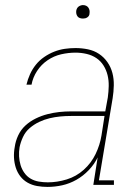

<svg xmlns="http://www.w3.org/2000/svg" viewBox="-20 -727 540 755"><path d="M167 8Q146 8 126 4.5Q106 1 89 -8.5Q72 -18 60 -33.5Q48 -49 42 -68Q36 -87 35 -107.5Q34 -128 38 -149Q41 -172 51.5 -194.5Q62 -217 80 -233.5Q98 -250 120.5 -261Q143 -272 166.5 -278Q190 -284 213 -286.5Q236 -289 259 -289H394L404 -344Q407 -366 407.5 -388.5Q408 -411 403 -431.5Q398 -452 387 -469.5Q376 -487 359 -498.5Q342 -510 320.5 -515Q299 -520 277 -520Q249 -520 220.5 -513.5Q192 -507 167 -490Q142 -473 125.5 -447.5Q109 -422 104 -394H84Q89 -415 98 -435Q107 -455 121 -472.5Q135 -490 154 -503Q173 -516 193.5 -524Q214 -532 235 -535Q256 -538 277 -538Q302 -538 326 -533Q350 -528 369.5 -515Q389 -502 402.5 -482.5Q416 -463 422 -440Q428 -417 427.5 -391.5Q427 -366 423 -341L369 -18H428V0H347L364 -108Q351 -81 329 -58Q307 -35 280.5 -20Q254 -5 225 1.5Q196 8 167 8ZM168 -10Q205 -10 242.5 -21.5Q280 -33 309.5 -59.5Q339 -86 356 -121.5Q373 -157 379 -194L391 -271H259Q238 -271 217 -269Q196 -267 175 -262Q154 -257 134 -247.5Q114 -238 97 -223.5Q80 -209 70.5 -188.5Q61 -168 57 -148Q54 -130 55 -112Q56 -94 61 -77.5Q66 -61 76 -47Q86 -33 100.5 -24.5Q115 -16 132.5 -13Q150 -10 168 -10ZM306 -654Q300 -654 294 -656Q288 -658 284.5 -663Q281 -668 280 -674Q279 -680 280 -686Q281 -691 283.5 -695Q286 -699 289.5 -701.5Q293 -704 297.5 -705.5Q302 -707 306 -707Q313 -707 318.5 -704.5Q324 -702 327.5 -697Q331 -692 332 -686Q333 -680 332 -674Q332 -669 329.5 -665Q327 -661 323 -658.5Q319 -656 315 -655Q311 -654 306 -654Z"/></svg>

Font: Iosevka Slab Thin Oblique
Style: Regular
Weight: 100
Italic angle: -9°
Monospace: yes
Designer: Belleve Invis
Foundry: Belleve Invis
Version: Version 11.1.0; ttfautohint (v1.8.3)